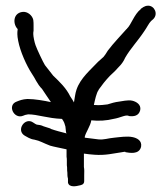

<svg xmlns="http://www.w3.org/2000/svg" viewBox="-20 -656 588 675"><path d="M42 -554V-552C41 -548 41 -540 41 -536C41 -530 42 -522 44 -512C51 -475 73 -426 92 -397C103 -382 110 -361 128 -343C138 -327 146 -317 159 -297C136 -302 102 -308 77 -308H76C59 -307 49 -303 39 -299C4 -287 29 -236 61 -249C67 -252 69 -252 79 -254C112 -254 146 -240 198 -238C201 -234 205 -227 206 -224L210 -211L212 -192V-191C212 -189 214 -190 214 -187C191 -193 178 -196 158 -203V-204L133 -212C125 -216 118 -217 109 -218C106 -219 103 -221 97 -225C68 -246 35 -198 67 -179C75 -175 85 -167 101 -165C121 -161 132 -153 156 -144C169 -140 192 -136 214 -131V-105C215 -100 215 -96 215 -92V-75C216 -70 216 -65 216 -58V-57C217 -51 217 -46 217 -41C217 -34 219 -29 219 -28V-14C223 5 251 -2 259 -4C263 -5 276 -6 276 -19V-40C276 -51 277 -59 275 -69V-116C286 -114 301 -113 312 -112C351 -109 380 -117 403 -120L415 -122C416 -122 418 -123 421 -122V-121C434 -119 469 -111 476 -140C480 -162 461 -171 446 -174C427 -178 402 -174 382 -172C359 -170 346 -164 326 -166C312 -168 296 -170 278 -172V-175C281 -190 298 -213 301 -233C327 -230 356 -232 379 -238C404 -242 420 -253 432 -249L433 -248H434C450 -246 468 -248 473 -269C477 -289 458 -299 445 -302C437 -304 427 -303 419 -302L400 -299C383 -297 371 -293 358 -289L340 -287C331 -286 322 -286 310 -287C314 -305 319 -330 327 -340V-341C339 -358 350 -372 366 -389L384 -406C397 -421 410 -430 420 -453C439 -486 463 -510 487 -546C497 -560 503 -574 511 -582L519 -589C537 -607 523 -636 501 -636C487 -636 479 -627 475 -625V-624C451 -605 442 -570 426 -555V-554H425C406 -532 380 -506 359 -478C353 -468 349 -462 344 -456L325 -439C299 -411 263 -382 249 -341C244 -327 243 -311 240 -296C237 -302 233 -308 227 -317C213 -346 190 -368 167 -390C159 -400 147 -416 138 -427C132 -436 109 -485 105 -497C101 -508 97 -528 97 -536C97 -540 97 -544 98 -548V-566C98 -573 98 -579 97 -586C94 -601 77 -617 58 -614C25 -609 25 -571 42 -554Z"/></svg>

Font: Stray Cat
Style: BdExt
Weight: 700
Version: Version 1.0